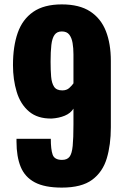

<svg xmlns="http://www.w3.org/2000/svg" viewBox="-20 -841 578 873"><path d="M261 12Q183 12 138 -12Q93 -36 74 -82.5Q55 -129 55 -197Q55 -200 55 -203.5Q55 -207 55 -210H211Q211 -161 219.5 -137.5Q228 -114 262 -114Q285 -114 296 -128Q307 -142 310.5 -177.5Q314 -213 314 -275V-347Q301 -326 274.5 -315Q248 -304 215 -302Q151 -301 112 -334Q73 -367 56 -423Q39 -479 39 -545Q39 -630 60.5 -691.5Q82 -753 131 -787Q180 -821 261 -821Q341 -821 390 -789Q439 -757 461.5 -699.5Q484 -642 484 -564V-262Q484 -183 465.5 -121Q447 -59 399 -23.5Q351 12 261 12ZM263 -430Q283 -430 295 -441Q307 -452 314 -462V-594Q314 -622 310 -645.5Q306 -669 295 -683.5Q284 -698 261 -698Q239 -698 228 -682.5Q217 -667 213.5 -636.5Q210 -606 210 -561Q210 -522 212.5 -492.5Q215 -463 226 -446.5Q237 -430 263 -430Z"/></svg>

Font: Oswald
Style: Bold
Weight: 700
Designer: Vernon Adams
Foundry: Vernon Adams
Version: Version 4.103;gftools[0.9.33.dev8+g029e19f]